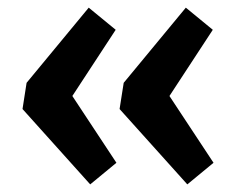

<svg xmlns="http://www.w3.org/2000/svg" viewBox="-20 -504 629 504"><path d="M304.7 -286.6 467.8 -483.9 538.6 -425.8 424.8 -252 540.5 -76.7 471.7 -20 293.9 -217.8ZM39.1 -217.8 49.8 -286.6 212.9 -483.9 283.7 -425.8 169.9 -252 285.6 -76.7 216.8 -20Z"/></svg>

Font: Passero One
Style: Regular
Weight: 400
Designer: Viktoriya Grabowska
Foundry: Viktoriya Grabowska
Version: Version 1.003